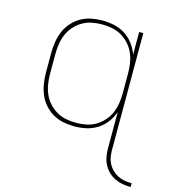

<svg xmlns="http://www.w3.org/2000/svg" viewBox="-111 -622 858 939"><g transform="rotate(15 318.0 -152.5)"><path d="M636 223Q615 223 594.5 219.5Q574 216 555.5 207Q537 198 522 183.5Q507 169 497.5 151Q488 133 484 112.5Q480 92 480 72V-115Q470 -86 451.5 -61.5Q433 -37 407.5 -21Q382 -5 352.5 1.5Q323 8 293 8Q265 8 237 2.5Q209 -3 184.5 -17Q160 -31 141 -52.5Q122 -74 111 -100Q100 -126 95.5 -154Q91 -182 91 -210V-310Q91 -338 95.5 -366Q100 -394 111 -420Q122 -446 141 -467.5Q160 -489 184.5 -503Q209 -517 237 -522.5Q265 -528 293 -528Q323 -528 352.5 -521.5Q382 -515 407.5 -499Q433 -483 451.5 -458.5Q470 -434 480 -405V-520H501V72Q501 89 504 107Q507 125 515.5 141Q524 157 537 169.5Q550 182 566 190Q582 198 600 201Q618 204 636 204ZM296 -11Q322 -11 347.5 -16Q373 -21 395 -34Q417 -47 434.5 -66.5Q452 -86 462 -109.5Q472 -133 476 -158.5Q480 -184 480 -210V-310Q480 -336 476 -361.5Q472 -387 462 -410.5Q452 -434 434.5 -453.5Q417 -473 395 -486Q373 -499 347.5 -504Q322 -509 296 -509Q270 -509 244.5 -504Q219 -499 197 -486Q175 -473 157.5 -453.5Q140 -434 130 -410.5Q120 -387 116 -361.5Q112 -336 112 -310V-210Q112 -184 116 -158.5Q120 -133 130 -109.5Q140 -86 157.5 -66.5Q175 -47 197 -34Q219 -21 244.5 -16Q270 -11 296 -11Z"/></g></svg>

Font: Iosevka Thin Extended
Style: Regular
Weight: 100
Width: 7
Monospace: yes
Designer: Belleve Invis
Foundry: Belleve Invis
Version: Version 32.5.0; ttfautohint (v1.8.4)